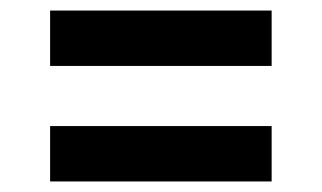

<svg xmlns="http://www.w3.org/2000/svg" viewBox="-20 -472 611 364"><path d="M75 -347V-452H495V-347ZM75 -128V-233H495V-128Z"/></svg>

Font: DM Sans 20pt SemiBold
Style: Regular
Weight: 600
Version: Version 4.004;gftools[0.9.30]